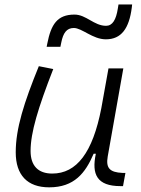

<svg xmlns="http://www.w3.org/2000/svg" viewBox="-20 -821 626 852"><path d="M198.2 10.3C309.6 10.3 358.9 -53.2 395.5 -138.7H405.3C385.7 -47.4 410.2 4.9 514.6 4.9H525.9L536.6 -53.7H523.4C466.3 -56.2 449.2 -75.7 458 -126.5L527.3 -517.6H461.4L429.7 -341.3C391.6 -144 320.3 -50.8 211.9 -50.8C149.4 -50.8 115.7 -85.4 115.7 -150.9C115.7 -232.9 148.9 -341.8 216.3 -514.6L152.3 -527.3C86.4 -365.2 49.8 -251 49.8 -145C49.8 -43.9 101.6 10.3 198.2 10.3ZM187 -613.3H248L252 -632.8C260.3 -674.3 275.4 -696.8 307.6 -696.8C343.8 -696.8 391.6 -646.5 449.7 -646.5C518.1 -646.5 553.2 -694.3 564.9 -788.1L566.4 -801.3H505.9L502.9 -783.2C495.1 -732.9 479 -706.5 450.7 -706.5C397 -706.5 362.8 -756.3 310.5 -756.3C233.9 -756.3 206.5 -712.4 189.9 -627.9Z"/></svg>

Font: Cascadia Mono NF Light
Style: Italic
Weight: 300
Italic angle: -10°
Monospace: yes
Designer: Aaron Bell
Foundry: Saja Typeworks
Version: Version 2404.023